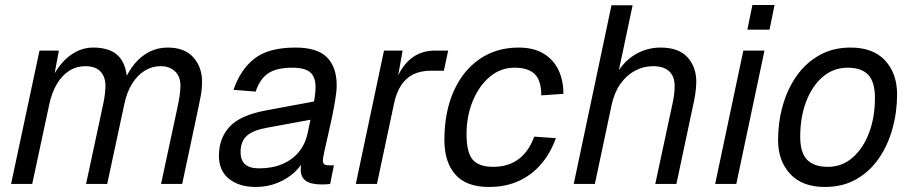

<svg xmlns="http://www.w3.org/2000/svg" viewBox="-20 -731 3622 763"><path d="M24 0 137 -530H214L189 -396L177 -400Q196 -444 222 -475.5Q248 -507 280.5 -524.5Q313 -542 350 -542Q419 -542 452 -507Q485 -472 486 -398L470 -399Q488 -445 514 -476.5Q540 -508 573.5 -525Q607 -542 646 -542Q714 -542 748.5 -503Q783 -464 783 -406Q783 -379 778 -351.5Q773 -324 769 -306L704 0H620L688 -317Q691 -332 694 -351.5Q697 -371 697 -390Q697 -428 675 -448Q653 -468 618 -468Q584 -468 555 -450Q526 -432 505 -398.5Q484 -365 474 -317L406 0H322L390 -317Q394 -334 396.5 -355.5Q399 -377 399 -390Q399 -426 379 -447Q359 -468 319 -468Q284 -468 255.5 -450Q227 -432 206.5 -398Q186 -364 176 -317L108 0Z M1235 -259 1044 -224Q986 -214 961 -191.5Q936 -169 936 -126Q936 -95 953.5 -78.5Q971 -62 1010 -62Q1062 -62 1102 -79Q1142 -96 1167.5 -127Q1193 -158 1202 -200Q1205 -215 1210.5 -239.5Q1216 -264 1221.5 -291.5Q1227 -319 1230.5 -343.5Q1234 -368 1234 -384Q1234 -424 1213.5 -443Q1193 -462 1140 -462Q1080 -462 1046.5 -440Q1013 -418 996 -367L908 -374Q935 -454 991 -498Q1047 -542 1154 -542Q1241 -542 1279.5 -503Q1318 -464 1318 -392Q1318 -370 1312.5 -336Q1307 -302 1299 -263.5Q1291 -225 1282.5 -189Q1274 -153 1268.5 -127Q1263 -101 1263 -93Q1263 -83 1268.5 -78.5Q1274 -74 1286 -74H1307L1292 0Q1287 1 1277.5 1.5Q1268 2 1258 2Q1217 2 1196 -12Q1175 -26 1175 -58Q1175 -69 1177.5 -82Q1180 -95 1184 -110L1194 -108Q1180 -74 1151 -47Q1122 -20 1082 -4Q1042 12 996 12Q931 12 890.5 -20Q850 -52 850 -112Q850 -181 892 -227Q934 -273 1036 -292L1251 -332Z M1394 0 1506 -530H1580L1556 -396L1548 -398Q1573 -466 1613 -498Q1653 -530 1709 -530H1761L1744 -450H1692Q1652 -450 1622.5 -435.5Q1593 -421 1574 -392Q1555 -363 1546 -320L1478 0Z M1923 12Q1833 12 1789.5 -37.5Q1746 -87 1746 -174Q1746 -285 1782.5 -367.5Q1819 -450 1885.5 -496Q1952 -542 2041 -542Q2099 -542 2138.5 -519Q2178 -496 2198.5 -454.5Q2219 -413 2219 -358L2131 -352Q2131 -411 2105 -436.5Q2079 -462 2025 -462Q1969 -462 1926 -425.5Q1883 -389 1858.5 -329Q1834 -269 1834 -198Q1834 -125 1858.5 -96.5Q1883 -68 1940 -68Q1999 -68 2040 -98Q2081 -128 2103 -188L2189 -182Q2168 -123 2131 -79.5Q2094 -36 2042 -12Q1990 12 1923 12Z M2260 0 2410 -710H2494L2431 -412L2419 -416Q2449 -479 2498 -510.5Q2547 -542 2605 -542Q2677 -542 2712 -503.5Q2747 -465 2747 -406Q2747 -382 2742.5 -354Q2738 -326 2733 -306L2668 0H2584L2652 -317Q2656 -334 2658.5 -352Q2661 -370 2661 -390Q2661 -427 2639.5 -447.5Q2618 -468 2575 -468Q2537 -468 2503.5 -450Q2470 -432 2446 -398.5Q2422 -365 2411 -316L2344 0Z M2822 0 2934 -530H3018L2906 0ZM2950 -613 2970 -711H3058L3038 -613Z M3258 12Q3168 12 3120 -40Q3072 -92 3072 -174Q3072 -245 3090.5 -311Q3109 -377 3145.5 -429Q3182 -481 3236 -511.5Q3290 -542 3360 -542Q3450 -542 3497.5 -490.5Q3545 -439 3545 -356Q3545 -285 3526.5 -219Q3508 -153 3472 -101Q3436 -49 3382.5 -18.5Q3329 12 3258 12ZM3270 -68Q3326 -68 3368 -104.5Q3410 -141 3433.5 -203Q3457 -265 3457 -342Q3457 -405 3430.5 -433.5Q3404 -462 3348 -462Q3292 -462 3249.5 -425.5Q3207 -389 3183.5 -327Q3160 -265 3160 -188Q3160 -124 3187.5 -96Q3215 -68 3270 -68Z"/></svg>

Font: Geist
Style: Italic
Weight: 400
Italic angle: -12°
Designer: Basement.studio, Andrés Briganti, Mateo Zaragoza
Foundry: Basement.studio, Vercel, Andrés Briganti, Guido Ferreyra, Mateo Zaragoza
Version: Version 1.500